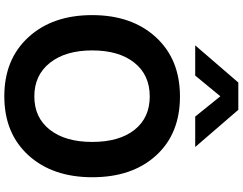

<svg xmlns="http://www.w3.org/2000/svg" viewBox="-137 -946 1121 887"><g transform="rotate(90 423.5 -502.5)"><path d="M151.9 -73.2Q49.8 -184.6 49.8 -367.7Q49.8 -550.8 151.9 -662.1Q253.9 -773.4 425.8 -773.4Q597.7 -773.4 698.2 -663.1Q798.8 -552.7 798.8 -368.7Q798.8 -184.6 697.3 -73.2Q595.7 38.1 424.8 38.1Q253.9 38.1 151.9 -73.2ZM189.5 -843.8 361.3 -1043H487.3L659.2 -843.8H518.6L424.8 -960L329.1 -843.8ZM269.5 -562.5Q212.9 -491.2 212.9 -368.2Q212.9 -245.1 270 -172.9Q327.1 -100.6 425.3 -100.6Q523.4 -100.6 579.6 -172.4Q635.7 -244.1 635.7 -368.2Q635.7 -492.2 580.1 -563Q524.4 -633.8 425.3 -633.8Q326.2 -633.8 269.5 -562.5Z"/></g></svg>

Font: GenEi M Gothic v2 Bold
Style: Regular
Weight: 700
Version: Version 2.0